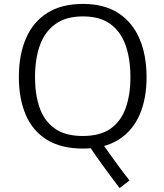

<svg xmlns="http://www.w3.org/2000/svg" viewBox="-20 -740 827 969"><path d="M583.5 209Q581.1 206.1 569.3 190.4Q557.6 174.8 540.5 151.9Q523.4 128.9 504.6 103Q485.8 77.1 468.5 53Q451.2 28.8 439.2 10.3Q427.2 -8.3 423.8 -15.1L490.2 -28.3Q492.7 -22 506.8 -1.5Q521 19 540.5 46.1Q560.1 73.2 579.8 100.3Q599.6 127.4 614.7 146.7Q629.9 166 633.8 170.9ZM398.9 9.8Q288.1 9.8 216.3 -34.9Q144.5 -79.6 109.9 -160.6Q75.2 -241.7 75.2 -351.1Q75.2 -463.4 111.1 -546.4Q147 -629.4 218.8 -674.8Q290.5 -720.2 399.4 -720.2Q505.4 -720.2 576.7 -674.3Q647.9 -628.4 683.8 -545.2Q719.7 -461.9 719.7 -349.6Q719.7 -242.7 685.1 -161.9Q650.4 -81.1 579.3 -35.6Q508.3 9.8 398.9 9.8ZM397.5 -53.7Q486.3 -53.7 538.8 -91.3Q591.3 -128.9 614.7 -195.8Q638.2 -262.7 638.2 -350.6Q638.2 -442.4 614 -511.2Q589.8 -580.1 537.1 -618.7Q484.4 -657.2 398.9 -657.2Q313.5 -657.2 260 -618.9Q206.5 -580.6 181.6 -512Q156.7 -443.4 156.7 -350.6Q156.7 -262.7 180.2 -195.8Q203.6 -128.9 256.6 -91.3Q309.6 -53.7 397.5 -53.7Z"/></svg>

Font: Comme Light
Style: Regular
Weight: 300
Version: Version 1.000;gftools[0.9.27]